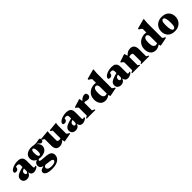

<svg xmlns="http://www.w3.org/2000/svg" viewBox="412 -2498 4547 4547"><g transform="rotate(-45 2685.5 -224.0)"><path d="M506.5 -37.5Q477.5 -15.5 443.8 -0.2Q410 15 380.5 15Q326 15 302 -11.5Q278 -38 273.5 -80.5Q255.5 -30.5 222.8 -7.8Q190 15 145.5 15Q90.5 15 56 -13.8Q21.5 -42.5 21.5 -103Q21.5 -137.5 41.2 -165.8Q61 -194 113.8 -218.5Q166.5 -243 265.5 -266.5V-330.5Q265.5 -355.5 250.8 -370.2Q236 -385 205 -385Q181.5 -385 161 -379.5Q156 -348 151 -334.2Q146 -320.5 139 -313.5Q131 -304 115.2 -297.2Q99.5 -290.5 81 -290.5Q29 -290.5 29 -325Q29 -349 50 -371.8Q71 -394.5 106.8 -412.2Q142.5 -430 187 -440.5Q231.5 -451 278.5 -451Q343 -451 378 -431.2Q413 -411.5 426.2 -377.8Q439.5 -344 439.5 -301.5V-93.5Q439.5 -61 466 -61Q474.5 -61 484.8 -63.8Q495 -66.5 506.5 -74ZM185.5 -140.5Q185.5 -110 196 -97.2Q206.5 -84.5 225 -84.5Q242.5 -84.5 254 -99.2Q265.5 -114 265.5 -135V-217Q214 -202.5 199.8 -183.5Q185.5 -164.5 185.5 -140.5Z M741 -122Q707.5 -122 678.5 -127.5Q661.5 -123 655.5 -116.2Q649.5 -109.5 649.5 -100Q649.5 -86.5 661.8 -78.8Q674 -71 708 -67Q742 -63 807 -59Q923 -52.5 969.8 -20.5Q1016.5 11.5 1017 77.5Q1017.5 159 945.5 212Q873.5 265 738.5 265Q618.5 265 564.5 235.2Q510.5 205.5 510.5 162Q510.5 142 519.2 126Q528 110 554.5 96.2Q581 82.5 633.5 69.5Q572.5 52.5 554.8 23.2Q537 -6 538.5 -41.5Q541.5 -116 624.5 -143.5Q577 -164 552.5 -201.2Q528 -238.5 528 -286Q528 -362 587 -406.5Q646 -451 742.5 -451Q780 -451 812 -443Q872.5 -436 908.2 -440.2Q944 -444.5 966 -451.2Q988 -458 1008 -458Q1044 -458 1044 -413.5Q1044 -378 1027.8 -363.2Q1011.5 -348.5 993.5 -348.5Q974 -348.5 958 -362.8Q942 -377 923.5 -393.5Q905 -410 877.5 -416Q919 -390 937.2 -353.5Q955.5 -317 955.5 -287Q955.5 -211 896.5 -166.5Q837.5 -122 741 -122ZM745.5 -173.5Q765 -173.5 776.8 -194Q788.5 -214.5 788.5 -269Q788.5 -342 774.2 -370.8Q760 -399.5 738 -399.5Q718.5 -399.5 706.8 -379.2Q695 -359 695 -304Q695 -231 709.2 -202.2Q723.5 -173.5 745.5 -173.5ZM637 138Q637 170 670.5 190Q704 210 769.5 210Q834 210 869.5 191Q905 172 905 146Q905 128.5 890 117.2Q875 106 834.5 98.2Q794 90.5 716.5 83.5Q702 82 689 80.5Q656 92 646.5 106.2Q637 120.5 637 138Z M1278.5 -152.5Q1278.5 -125 1291.5 -114Q1304.5 -103 1332.5 -103Q1360.5 -103 1382 -110V-368.5L1337.5 -396V-424L1565.5 -446L1556 -367.5V-91.5Q1581 -64 1621.5 -47.5V-26L1414.5 10H1395L1387 -55Q1339.5 -10 1306 2.5Q1272.5 15 1236 15Q1105 15 1105 -146.5V-363.5L1046 -396V-424L1286 -446L1278.5 -372.5Z M2133.5 -37.5Q2104.5 -15.5 2070.8 -0.2Q2037 15 2007.5 15Q1953 15 1929 -11.5Q1905 -38 1900.5 -80.5Q1882.5 -30.5 1849.8 -7.8Q1817 15 1772.5 15Q1717.5 15 1683 -13.8Q1648.5 -42.5 1648.5 -103Q1648.5 -137.5 1668.2 -165.8Q1688 -194 1740.8 -218.5Q1793.5 -243 1892.5 -266.5V-330.5Q1892.5 -355.5 1877.8 -370.2Q1863 -385 1832 -385Q1808.5 -385 1788 -379.5Q1783 -348 1778 -334.2Q1773 -320.5 1766 -313.5Q1758 -304 1742.2 -297.2Q1726.5 -290.5 1708 -290.5Q1656 -290.5 1656 -325Q1656 -349 1677 -371.8Q1698 -394.5 1733.8 -412.2Q1769.5 -430 1814 -440.5Q1858.5 -451 1905.5 -451Q1970 -451 2005 -431.2Q2040 -411.5 2053.2 -377.8Q2066.5 -344 2066.5 -301.5V-93.5Q2066.5 -61 2093 -61Q2101.5 -61 2111.8 -63.8Q2122 -66.5 2133.5 -74ZM1812.5 -140.5Q1812.5 -110 1823 -97.2Q1833.5 -84.5 1852 -84.5Q1869.5 -84.5 1881 -99.2Q1892.5 -114 1892.5 -135V-217Q1841 -202.5 1826.8 -183.5Q1812.5 -164.5 1812.5 -140.5Z M2510.5 -445Q2546 -445 2560.5 -424.2Q2575 -403.5 2575 -376.5Q2575 -334.5 2549 -315.5Q2523 -296.5 2496 -296.5Q2470.5 -296.5 2456.5 -301Q2442.5 -305.5 2431.5 -310Q2420.5 -314.5 2403.5 -314.5Q2389 -314.5 2377 -310V-52.5L2441.5 -21V0H2150V-21L2203 -48.5V-316.5Q2189.5 -336.5 2174.8 -348Q2160 -359.5 2142.5 -367.5V-389L2340 -451H2359.5L2373 -368.5Q2444.5 -445 2510.5 -445Z M3145.5 -26 2943.5 15H2924L2913 -35.5Q2867.5 -7.5 2835.8 3.8Q2804 15 2777 15Q2685.5 15 2638.2 -43.8Q2591 -102.5 2591 -196Q2591 -260 2613.2 -307.8Q2635.5 -355.5 2673 -387.2Q2710.5 -419 2756.5 -435Q2802.5 -451 2850.5 -451Q2879.5 -451 2906 -446.5V-566.5Q2893 -584 2876.8 -595.8Q2860.5 -607.5 2831 -621.5V-650L3071 -714.5H3090.5L3080 -593V-91.5Q3105 -64 3145.5 -47.5ZM2906 -304.5Q2906 -343.5 2891 -369.2Q2876 -395 2846.5 -395Q2811 -395 2789.8 -359.5Q2768.5 -324 2768.5 -234Q2768.5 -151 2792 -113Q2815.5 -75 2856 -75Q2867 -75 2880 -77Q2893 -79 2906 -84Z M3653.5 -37.5Q3624.5 -15.5 3590.8 -0.2Q3557 15 3527.5 15Q3473 15 3449 -11.5Q3425 -38 3420.5 -80.5Q3402.5 -30.5 3369.8 -7.8Q3337 15 3292.5 15Q3237.5 15 3203 -13.8Q3168.5 -42.5 3168.5 -103Q3168.5 -137.5 3188.2 -165.8Q3208 -194 3260.8 -218.5Q3313.5 -243 3412.5 -266.5V-330.5Q3412.5 -355.5 3397.8 -370.2Q3383 -385 3352 -385Q3328.5 -385 3308 -379.5Q3303 -348 3298 -334.2Q3293 -320.5 3286 -313.5Q3278 -304 3262.2 -297.2Q3246.5 -290.5 3228 -290.5Q3176 -290.5 3176 -325Q3176 -349 3197 -371.8Q3218 -394.5 3253.8 -412.2Q3289.5 -430 3334 -440.5Q3378.5 -451 3425.5 -451Q3490 -451 3525 -431.2Q3560 -411.5 3573.2 -377.8Q3586.5 -344 3586.5 -301.5V-93.5Q3586.5 -61 3613 -61Q3621.5 -61 3631.8 -63.8Q3642 -66.5 3653.5 -74ZM3332.5 -140.5Q3332.5 -110 3343 -97.2Q3353.5 -84.5 3372 -84.5Q3389.5 -84.5 3401 -99.2Q3412.5 -114 3412.5 -135V-217Q3361 -202.5 3346.8 -183.5Q3332.5 -164.5 3332.5 -140.5Z M3975.5 -21 4016 -43.5V-279.5Q4016 -309.5 4002.2 -321.2Q3988.5 -333 3958 -333Q3923 -333 3897 -322V-43.5L3937.5 -21V0H3670V-21L3723 -48.5V-316.5Q3709.5 -336.5 3694.8 -348Q3680 -359.5 3662 -367.5V-389L3845.5 -451H3865L3889.5 -370Q3925 -405 3952.2 -422.2Q3979.5 -439.5 4004 -445.2Q4028.5 -451 4054.5 -451Q4190 -451 4190 -284.5V-48.5L4244 -21V0H3975.5Z M4831.5 -26 4629.5 15H4610L4599 -35.5Q4553.5 -7.5 4521.8 3.8Q4490 15 4463 15Q4371.5 15 4324.2 -43.8Q4277 -102.5 4277 -196Q4277 -260 4299.2 -307.8Q4321.5 -355.5 4359 -387.2Q4396.5 -419 4442.5 -435Q4488.5 -451 4536.5 -451Q4565.5 -451 4592 -446.5V-566.5Q4579 -584 4562.8 -595.8Q4546.5 -607.5 4517 -621.5V-650L4757 -714.5H4776.5L4766 -593V-91.5Q4791 -64 4831.5 -47.5ZM4592 -304.5Q4592 -343.5 4577 -369.2Q4562 -395 4532.5 -395Q4497 -395 4475.8 -359.5Q4454.5 -324 4454.5 -234Q4454.5 -151 4478 -113Q4501.5 -75 4542 -75Q4553 -75 4566 -77Q4579 -79 4592 -84Z M5097 15Q4982.5 15 4919.8 -47.2Q4857 -109.5 4857 -210.5Q4857 -281 4888.5 -335.2Q4920 -389.5 4976.2 -420.2Q5032.5 -451 5107 -451Q5221.5 -451 5284.2 -388.8Q5347 -326.5 5347 -225.5Q5347 -155.5 5315.5 -101Q5284 -46.5 5227.8 -15.8Q5171.5 15 5097 15ZM5106 -42Q5133.5 -42 5150 -73.2Q5166.5 -104.5 5166.5 -190.5Q5166.5 -291 5150.2 -342.5Q5134 -394 5098 -394Q5070.5 -394 5054 -363Q5037.5 -332 5037.5 -245.5Q5037.5 -145 5053.8 -93.5Q5070 -42 5106 -42Z"/></g></svg>

Font: Newsreader Text ExtraBold
Style: Regular
Weight: 800
Designer: Hugues Gentile
Foundry: Production Type
Version: Version 1.001